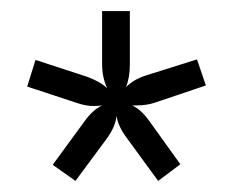

<svg xmlns="http://www.w3.org/2000/svg" viewBox="-20 -694 421 346"><path d="M164 -504Q160 -503 147.5 -503Q135 -503 120 -508L29 -538L44 -586L136 -556Q161 -547 173 -535Q164 -555 164 -578V-674H214V-578Q214 -554 207 -537Q221 -551 243 -558L335 -587L351 -540L259 -509Q244 -504 226 -504H218Q234 -497 249 -476L305 -398L265 -368L208 -446Q193 -466 190 -485Q188 -466 173 -445L116 -368L75 -397L132 -475Q147 -496 164 -504Z"/></svg>

Font: Hind Mysuru Light
Style: Regular
Weight: 300
Designer: Manushi Parikh, Hitesh Malaviya
Foundry: Indian Type Foundry
Version: Version 0.703;PS 1.0;hotconv 1.0.86;makeotf.lib2.5.63406